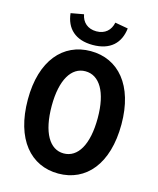

<svg xmlns="http://www.w3.org/2000/svg" viewBox="-142 -1085 984 1197"><g transform="rotate(15 350.0 -486.5)"><path d="M166 -972C176 -876 237 -816 350 -816C464 -816 524 -876 535 -972L451 -987C441 -937 406 -904 350 -904C294 -904 258 -937 249 -987ZM48 -384C48 -127 172 14 350 14C528 14 652 -127 652 -384C652 -636 528 -776 350 -776C172 -776 48 -636 48 -384ZM499 -384C499 -211 441 -116 350 -116C260 -116 202 -211 202 -384C202 -552 260 -646 350 -646C441 -646 499 -552 499 -384Z"/></g></svg>

Font: Kawkab Mono
Style: Bold
Weight: 700
Monospace: yes
Designer: Abdullah Arif
Foundry: Abdullah Arif
Version: Version 1.000;PS 000.500;hotconv 1.0.88;makeotf.lib2.5.64775